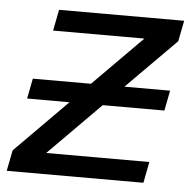

<svg xmlns="http://www.w3.org/2000/svg" viewBox="-65 -571 611 615"><g transform="rotate(5 241.0 -264.0)"><path d="M36.1 -301.3H223.1L380.9 -460.4H87.4L100.6 -528.3H502.9L489.7 -461.4L330.6 -301.3H477.5L464.8 -236.3H266.6L99.6 -67.9H431.2L418 0H-21.5L-8.3 -66.9L159.7 -236.3H23.4Z"/></g></svg>

Font: Liberation Sans
Style: Italic
Weight: 400
Italic angle: -12°
Designer: Steve Matteson
Foundry: Ascender Corporation
Version: Version 2.1.5